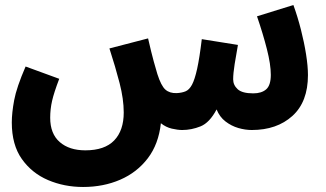

<svg xmlns="http://www.w3.org/2000/svg" viewBox="-20 -513 1297 765"><path d="M311 232Q236 232 171.5 204.5Q107 177 67 120.5Q27 64 27 -25Q27 -63 36.5 -114Q46 -165 82 -248L216 -199Q195 -144 187.5 -111Q180 -78 180 -44Q180 20 218 53Q256 86 320 86Q397 86 435 46.5Q473 7 473 -65Q473 -118 456.5 -182Q440 -246 416 -320L570 -360Q583 -303 592.5 -268.5Q602 -234 607 -218Q622 -171 639 -156Q656 -141 684 -142Q704 -143 719 -149Q734 -155 745 -175.5Q756 -196 765.5 -239Q775 -282 784 -357L928 -334Q921 -296 915 -258Q909 -220 909 -197Q909 -174 927 -157.5Q945 -141 989 -141Q1022 -141 1040.5 -157Q1059 -173 1059 -215Q1059 -256 1043.5 -317Q1028 -378 1004 -448L1149 -493Q1166 -446 1179 -395Q1192 -344 1199.5 -296.5Q1207 -249 1207 -214Q1207 -107 1145 -51Q1083 5 983 5Q957 5 929.5 -3Q902 -11 878.5 -29Q855 -47 843 -77Q815 -24 779 -9.5Q743 5 706 5Q688 5 664.5 -0.5Q641 -6 621 -22Q612 61 569 117.5Q526 174 459 203Q392 232 311 232Z"/></svg>

Font: Noto Sans Arabic Cond ExtBd
Style: Regular
Weight: 800
Width: 3
Designer: Monotype Design Team, Nadine Chahine, Nizar Qandah and Khaled Hosny
Foundry: Monotype Imaging Inc.
Version: Version 2.012; ttfautohint (v1.8.4.7-5d5b)